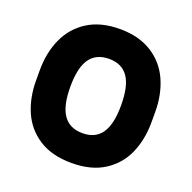

<svg xmlns="http://www.w3.org/2000/svg" viewBox="-134 -886 1038 1040"><g transform="rotate(20 384.5 -366.0)"><path d="M52 -336V-394Q52 -496 89 -577Q126 -658 200.5 -705Q275 -752 385 -752Q494 -752 569 -705Q644 -658 680.5 -577Q717 -496 717 -394V-336Q717 -236 682 -156Q647 -76 572.5 -28Q498 20 385 20Q271 20 196.5 -28Q122 -76 87 -156Q52 -236 52 -336ZM531 -364Q531 -477 494.5 -528.5Q458 -580 385 -580Q311 -580 274.5 -528.5Q238 -477 238 -366Q238 -257 274.5 -204.5Q311 -152 385 -152Q459 -152 495 -204Q531 -256 531 -364Z"/></g></svg>

Font: Sora-SIA ExtraBold
Style: Regular
Weight: 800
Designer: Jonathan Barnbrook, Julián Moncada
Foundry: Barnbrook Fonts
Version: Version 2.000